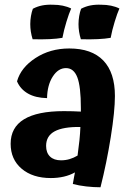

<svg xmlns="http://www.w3.org/2000/svg" viewBox="-20 -757 551 812"><path d="M466 -351Q466 -287 448.5 -177.5Q431 -68 405 35Q376 35 345 31.5Q314 28 288 21Q292 0 293.5 -10Q295 -20 297 -28Q276 -16 250 -10Q224 -4 195 -4Q118 -4 71.5 -43.5Q25 -83 25 -149Q25 -218 81.5 -252.5Q138 -287 250 -287Q271 -287 287.5 -286.5Q304 -286 322 -285Q322 -289 322 -292.5Q322 -296 322 -300Q322 -391 307 -430Q292 -469 259 -469Q226 -469 203 -433Q180 -397 179 -342Q130 -343 98 -361.5Q66 -380 52 -413Q68 -471 130 -511.5Q192 -552 273 -552Q368 -552 417 -501Q466 -450 466 -351ZM175 -140Q175 -111 191.5 -95Q208 -79 238 -79Q257 -79 274 -84Q291 -89 308 -99Q313 -135 316 -164Q319 -193 320 -220Q247 -221 211 -201.5Q175 -182 175 -140ZM204 -737Q226 -737 245.5 -733Q265 -729 281 -721Q272 -701 261 -665Q250 -629 244 -597Q221 -593 190 -591.5Q159 -590 118 -591Q113 -607 110.5 -623Q108 -639 108 -655Q108 -672 111 -689.5Q114 -707 119 -720Q138 -730 158.5 -734Q179 -738 204 -737ZM408 -737Q430 -737 449.5 -733Q469 -729 485 -721Q476 -701 465 -665Q454 -629 448 -597Q425 -593 394 -591.5Q363 -590 322 -591Q317 -607 314.5 -623Q312 -639 312 -655Q312 -672 315 -689.5Q318 -707 323 -720Q342 -730 362.5 -734Q383 -738 408 -737Z"/></svg>

Font: Atma SemiBold
Style: Regular
Weight: 600
Designer: Gregori Vincens, Jeremie Hornus, Riccardo Olocco, Yoann Minet.
Foundry: black foundry
Version: Version 1.102;PS 1.100;hotconv 1.0.86;makeotf.lib2.5.63406